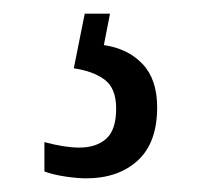

<svg xmlns="http://www.w3.org/2000/svg" viewBox="-20 -29 303 281"><path d="M106 232Q94 232 76.5 229.5Q59 227 45 222V179Q75 187 96 187Q121 187 135.5 174Q150 161 150 130Q150 100 133 87.5Q116 75 88 71L104 -9H141L132 37Q167 42 188.5 64.5Q210 87 210 128Q210 180 181.5 206Q153 232 106 232Z"/></svg>

Font: Noto Serif Tamil ExtraCondensed
Style: Regular
Weight: 400
Width: 2
Designer: Indian Type Foundry, Tom Grace, and the Monotype Design Team
Foundry: Monotype Imaging Inc.
Version: Version 2.004; ttfautohint (v1.8.4.7-5d5b)